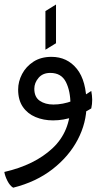

<svg xmlns="http://www.w3.org/2000/svg" viewBox="-44 -518 475 869"><path d="M15.6 331.5Q1 322.8 -10.3 300.8Q-21.5 278.8 -24.4 260.3Q112.3 229 193.6 153.1Q274.9 77.1 274.9 -45.4Q274.9 -106 254.2 -147Q233.4 -188 183.6 -188Q149.4 -188 130.4 -165.5Q111.3 -143.1 111.3 -116.2Q111.3 -78.6 136 -61.8Q160.6 -44.9 197.8 -44.9Q240.2 -44.9 284.4 -61.5Q328.6 -78.1 369.1 -106.4Q373 -85.9 373.3 -66.9Q373.5 -47.9 369.1 -27.3Q334.5 -5.4 289.1 10.7Q243.7 26.9 196.3 26.9Q152.8 26.9 116.7 11.7Q80.6 -3.4 59.3 -34.4Q38.1 -65.4 38.1 -112.8Q38.1 -148.9 55.9 -182.9Q73.7 -216.8 107.4 -238.8Q141.1 -260.7 189 -260.7Q260.3 -260.7 304 -206.3Q347.7 -151.9 347.7 -43.5Q347.7 37.6 307.9 113.8Q268.1 189.9 193.6 247.8Q119.1 305.7 15.6 331.5ZM161.6 -293V-467.8L209.5 -497.6V-322.3Z"/></svg>

Font: Harmattan Medium
Style: Regular
Weight: 500
Designer: George W. Nuss III and SIL International
Foundry: SIL International
Version: Version 4.000